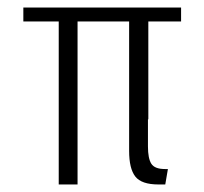

<svg xmlns="http://www.w3.org/2000/svg" viewBox="-20 -490 542 510"><path d="M136 0V-433H42V-470H461V-433H374V-173H373V-101Q373 -69 382 -55Q391 -41 418 -41H426L419 0H401Q356 0 339.5 -21Q323 -42 323 -89V-433H186V0Z"/></svg>

Font: Smooch Sans
Style: Regular
Weight: 400
Designer: Robert E. Leuschke
Foundry: Robert E. Leuschke
Version: Version 1.010; ttfautohint (v1.8.3)